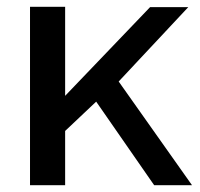

<svg xmlns="http://www.w3.org/2000/svg" viewBox="-20 -543 585 563"><path d="M432 0 262 -245 171 -159V0H68V-523H171V-262L420 -522H532L328 -304L543 0Z"/></svg>

Font: Rising Sun Medium
Style: Regular
Weight: 500
Designer: Matt McInerney, Pablo Impallari, Rodrigo Fuenzalida (Raleway font), Stephen Hutchings (Greek), Cristiano Sobral (main ch
Foundry: The Rising Sun Project Authors
Version: Version 4.327; ttfautohint (v1.8.4.7-5d5b-dirty)